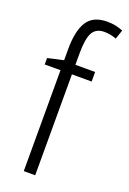

<svg xmlns="http://www.w3.org/2000/svg" viewBox="-148 -817 584 869"><g transform="rotate(20 144.0 -382.5)"><path d="M237 -486H142V0H87V-486H11V-517L87 -534V-588Q87 -676 115.5 -720.5Q144 -765 212 -765Q234 -765 252.5 -761Q271 -757 288 -750L273 -706Q244 -717 215 -717Q175 -717 158.5 -687.5Q142 -658 142 -586V-532H237Z"/></g></svg>

Font: Noto Sans Myanmar UI Condensed Light
Style: Regular
Weight: 300
Width: 3
Designer: Monotype Design Team
Foundry: Monotype Imaging Inc.
Version: Version 2.103; ttfautohint (v1.8.4.7-5d5b)